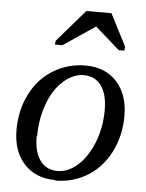

<svg xmlns="http://www.w3.org/2000/svg" viewBox="-52 -739 603 791"><g transform="rotate(5 250.0 -343.5)"><path d="M116 -166H114Q114 -100 140 -65Q166 -30 212 -30Q256 -30 296 -66Q335 -101 360 -164Q384 -226 384 -296Q384 -363 358 -398Q332 -433 286 -433Q242 -433 202 -397Q161 -361 139 -300Q116 -237 116 -166ZM206 10V8Q125 8 77 -44Q29 -96 29 -185Q29 -265 62 -331Q95 -398 155 -435Q216 -473 290 -473Q371 -473 419 -421Q467 -368 467 -280Q467 -200 434 -133Q401 -66 341 -28Q280 10 206 10ZM156 -548 158 -564 273 -697H377L445 -564L443 -548H420L319 -637L187 -548Z"/></g></svg>

Font: Libra Serif Modern
Style: Italic
Weight: 400
Italic angle: -12°
Designer: Stefan Peev, Context Ltd
Foundry: Stefan Peev, Context Ltd
Version: Version 1.000